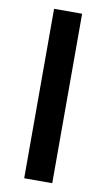

<svg xmlns="http://www.w3.org/2000/svg" viewBox="-84 -767 448 809"><g transform="rotate(10 140.0 -362.5)"><path d="M200 0H80V-725H200Z"/></g></svg>

Font: Libra Sans
Style: Bold
Weight: 700
Foundry: Context Ltd
Version: Version 1.000